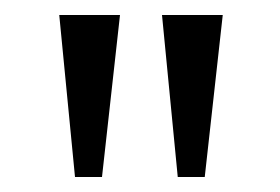

<svg xmlns="http://www.w3.org/2000/svg" viewBox="-20 -752 374 256"><path d="M80 -516 59 -732H140L116 -516ZM217 -516 196 -732H277L253 -516Z"/></svg>

Font: Quattrocento Sans
Style: Regular
Weight: 400
Designer: Pablo Impallari
Foundry: Pablo Impallari, Igino Marini, Brenda Gallo
Version: Version 2.000